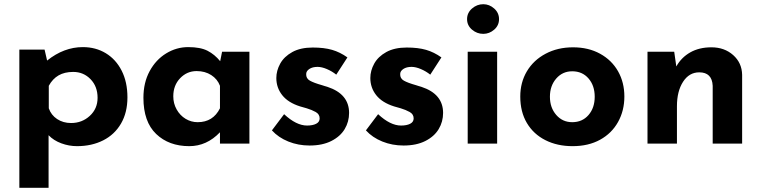

<svg xmlns="http://www.w3.org/2000/svg" viewBox="-20 -683 3621 913"><path d="M586 -220Q586 -148 555.5 -95.5Q525 -43 470.5 -15.5Q416 12 346 12Q308 12 271.5 -1.5Q235 -15 211 -40V210H72V-447H192L204 -395Q284 -459 374 -459Q435 -459 483 -430Q531 -401 558.5 -347Q586 -293 586 -220ZM444 -218Q444 -272 410.5 -306.5Q377 -341 328 -341Q287 -341 258.5 -324.5Q230 -308 212 -275V-168Q223 -136 251.5 -117Q280 -98 318 -98Q370 -98 407 -132Q444 -166 444 -218Z M1166 -437V0H1026V-54Q963 12 880 12Q783 12 722.5 -46Q662 -104 662 -218Q662 -290 691.5 -344.5Q721 -399 770 -429Q819 -459 875 -459Q933 -459 967 -441.5Q1001 -424 1027 -392L1036 -437ZM1026 -168V-275Q1014 -307 984.5 -326Q955 -345 915 -345Q869 -345 836.5 -311Q804 -277 804 -225Q804 -191 820 -162.5Q836 -134 862.5 -118Q889 -102 920 -102Q993 -102 1026 -168Z M1273 -63 1331 -140Q1389 -86 1440 -86Q1467 -86 1483.5 -94.5Q1500 -103 1500 -120Q1500 -140 1481 -150.5Q1462 -161 1438.5 -168Q1415 -175 1407 -177Q1350 -195 1322 -230.5Q1294 -266 1294 -312Q1294 -347 1312.5 -380.5Q1331 -414 1370 -435.5Q1409 -457 1467 -457Q1521 -457 1559 -446Q1597 -435 1632 -410L1579 -328Q1559 -344 1534.5 -354.5Q1510 -365 1490 -365Q1466 -365 1451 -355Q1436 -345 1436 -331Q1435 -310 1453.5 -299.5Q1472 -289 1511 -278Q1517 -276 1523.5 -274Q1530 -272 1537 -270Q1640 -236 1640 -146Q1640 -104 1619 -69Q1598 -34 1555.5 -12.5Q1513 9 1452 9Q1398 9 1351 -10Q1304 -29 1273 -63Z M1720 -63 1778 -140Q1836 -86 1887 -86Q1914 -86 1930.5 -94.5Q1947 -103 1947 -120Q1947 -140 1928 -150.5Q1909 -161 1885.5 -168Q1862 -175 1854 -177Q1797 -195 1769 -230.5Q1741 -266 1741 -312Q1741 -347 1759.5 -380.5Q1778 -414 1817 -435.5Q1856 -457 1914 -457Q1968 -457 2006 -446Q2044 -435 2079 -410L2026 -328Q2006 -344 1981.5 -354.5Q1957 -365 1937 -365Q1913 -365 1898 -355Q1883 -345 1883 -331Q1882 -310 1900.5 -299.5Q1919 -289 1958 -278Q1964 -276 1970.5 -274Q1977 -272 1984 -270Q2087 -236 2087 -146Q2087 -104 2066 -69Q2045 -34 2002.5 -12.5Q1960 9 1899 9Q1845 9 1798 -10Q1751 -29 1720 -63Z M2344 -437V0H2204V-437ZM2278 -663Q2307 -663 2330 -642.5Q2353 -622 2353 -592Q2353 -562 2330 -542Q2307 -522 2278 -522Q2248 -522 2224.5 -542Q2201 -562 2201 -592Q2201 -622 2224.5 -642.5Q2248 -663 2278 -663Z M2705 -458Q2778 -458 2833.5 -427.5Q2889 -397 2919 -344Q2949 -291 2949 -224Q2949 -157 2919 -103Q2889 -49 2833.5 -18.5Q2778 12 2703 12Q2630 12 2573.5 -16.5Q2517 -45 2485.5 -98Q2454 -151 2454 -224Q2454 -291 2485.5 -344Q2517 -397 2574.5 -427.5Q2632 -458 2705 -458ZM2701 -102Q2749 -102 2778.5 -136Q2808 -170 2808 -223Q2808 -276 2778.5 -310Q2749 -344 2701 -344Q2655 -344 2625 -309.5Q2595 -275 2595 -223Q2595 -171 2625 -136.5Q2655 -102 2701 -102Z M3509 -327V0H3369V-275Q3366 -339 3305 -339Q3257 -339 3228 -294Q3199 -249 3199 -178V0H3059V-437H3186L3196 -367Q3220 -410 3262.5 -434Q3305 -458 3363 -458Q3425 -458 3466.5 -421Q3508 -384 3509 -327Z"/></svg>

Font: Josefin Sans
Style: Bold
Weight: 700
Designer: Santiago Orozco
Foundry: Typemade
Version: Version 2.000